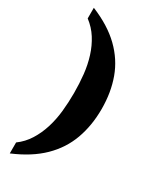

<svg xmlns="http://www.w3.org/2000/svg" viewBox="-230 -840 856 1047"><g transform="rotate(30 198.0 -316.5)"><path d="M30 142V73Q71 43 98 0Q125 -43 141 -94Q157 -145 163 -201.5Q169 -258 169 -318Q169 -378 163 -434Q157 -490 141 -541Q125 -592 98 -634.5Q71 -677 30 -708V-775Q142 -729 211 -662Q280 -595 311.5 -508.5Q343 -422 343 -318Q343 -214 311.5 -127Q280 -40 211 27.5Q142 95 30 142Z"/></g></svg>

Font: Noto Serif Khmer SemiCondensed ExtraBold
Style: Regular
Weight: 800
Width: 4
Designer: Danh Hong and the Monotype Design Team
Foundry: Monotype Imaging Inc.
Version: Version 2.004